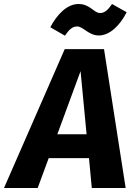

<svg xmlns="http://www.w3.org/2000/svg" viewBox="-71 -938 672 958"><path d="M314 -806C344 -806 371 -761 422 -761C476 -761 527 -810 561 -877L488 -918C468 -889 452 -873 428 -873C398 -873 378 -918 321 -918C263 -918 213 -865 180 -802L253 -760C273 -789 289 -806 314 -806ZM252 -693 -51 0H117L172 -149H373L387 0H556L448 -693ZM215 -268 331 -583 361 -268Z"/></svg>

Font: Fira Sans
Style: Bold Italic
Weight: 700
Italic angle: -8°
Designer: bBox Type GmbH & Carrois Corporate GbR & Edenspiekermann AG
Foundry: bBox Type GmbH & Carrois Corporate GbR & Edenspiekermann AG
Version: Version 4.301;PS 004.301;hotconv 1.0.88;makeotf.lib2.5.64775